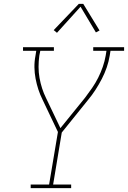

<svg xmlns="http://www.w3.org/2000/svg" viewBox="-20 -981 667 1001"><path d="M140 0V-19H236L282 -293L202 -461Q189 -487 180 -514.5Q171 -542 165.5 -571Q160 -600 159.5 -630Q159 -660 165 -691L169 -716H100V-735H261V-716H190L185 -691Q181 -661 181 -632Q181 -603 186 -575Q191 -547 199.5 -520.5Q208 -494 220 -470L295 -313L423 -471Q442 -496 460 -522Q478 -548 492 -576Q506 -604 516 -633Q526 -662 531 -691L535 -716H466V-735H627V-716H556L552 -691Q547 -660 536.5 -629.5Q526 -599 511 -570Q496 -541 478 -513Q460 -485 439 -460L302 -290L257 -19H351V0ZM277 -810 260 -824 391 -961H414L499 -822L480 -812L400 -946Z"/></svg>

Font: Iosevka Curly Slab ThEx
Style: Italic
Weight: 100
Width: 7
Italic angle: -9°
Monospace: yes
Designer: Belleve Invis
Foundry: Belleve Invis
Version: Version 11.1.0; ttfautohint (v1.8.3)